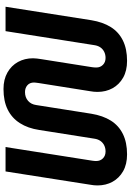

<svg xmlns="http://www.w3.org/2000/svg" viewBox="160 -912 764 1125"><g transform="rotate(90 542.5 -350.0)"><path d="M502 12Q446 12 405.5 -11Q365 -34 343.5 -73Q322 -112 322 -161Q322 -172 323.5 -184Q325 -196 327 -209L374 -506Q375 -512 375.5 -519Q376 -526 376 -532Q376 -555 360.5 -570.5Q345 -586 320 -586Q300 -586 284 -578Q268 -570 258 -555.5Q248 -541 245 -520L163 0H20L99 -503Q110 -570 139 -616.5Q168 -663 217.5 -687.5Q267 -712 337 -712Q395 -712 435.5 -689Q476 -666 497.5 -627Q519 -588 519 -539Q519 -528 518 -517.5Q517 -507 515 -496L467 -194Q466 -185 465 -178.5Q464 -172 464 -167Q464 -142 480 -128Q496 -114 520 -114Q551 -114 571.5 -132Q592 -150 596 -180L647 -503Q658 -570 687 -616.5Q716 -663 765.5 -687.5Q815 -712 885 -712Q943 -712 983.5 -689Q1024 -666 1045.5 -627Q1067 -588 1067 -539Q1067 -529 1066 -518Q1065 -507 1063 -497L985 0H842L922 -508Q923 -513 923.5 -520Q924 -527 924 -531Q924 -555 908.5 -570.5Q893 -586 868 -586Q848 -586 832 -578Q816 -570 806 -555.5Q796 -541 793 -520L742 -197Q732 -131 702 -84Q672 -37 622.5 -12.5Q573 12 502 12Z"/></g></svg>

Font: MuseoModerno SemiBold
Style: Italic
Weight: 600
Italic angle: -9°
Designer: Pablo Cosgaya, Héctor Gatti, Marcela Romero, and the Authors of The MuseoModerno Project.
Foundry: Omnibus-Type Team
Version: Version 1.003